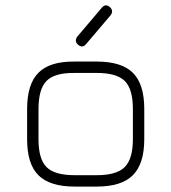

<svg xmlns="http://www.w3.org/2000/svg" viewBox="-20 -688 632 708"><path d="M268 -523Q253 -536 265 -553L355 -659Q369 -676 385 -662Q400 -648 388 -632L298 -526Q284 -509 268 -523ZM255 0Q164 0 122 -41.5Q80 -83 80 -174V-286Q80 -378 122 -420Q164 -462 255 -461H337Q428 -461 470 -419.5Q512 -378 512 -286V-175Q512 -84 470 -42Q428 0 337 0ZM122 -174Q122 -101 152 -71.5Q182 -42 255 -42H337Q410 -42 440 -72Q470 -102 470 -175V-286Q470 -360 440 -389.5Q410 -419 337 -419H255Q182 -420 152 -390Q122 -360 122 -286Z"/></svg>

Font: Jura Light
Style: Regular
Weight: 300
Designer: Daniel Johnson, Alexei Vanyashin
Foundry: Daniel Johnson
Version: Version 5.103